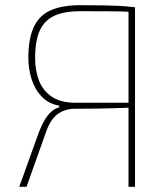

<svg xmlns="http://www.w3.org/2000/svg" viewBox="-20 -718 642 738"><path d="M288 -698Q337 -698 371.5 -697.5Q406 -697 436 -695.5Q466 -694 499 -690L485 -672Q466 -674 413 -674.5Q360 -675 288 -675Q230 -675 191.5 -658.5Q153 -642 134 -603Q115 -564 115 -494Q115 -447 130 -408Q145 -369 179.5 -346Q214 -323 271 -323H486L489 -305Q481 -304 461.5 -303.5Q442 -303 413.5 -302Q385 -301 348.5 -300.5Q312 -300 269 -300Q229 -300 201 -279Q173 -258 156 -208L82 0H54L130 -211Q140 -237 151.5 -256.5Q163 -276 177 -288.5Q191 -301 208 -306L207 -312Q167 -319 140.5 -346.5Q114 -374 101.5 -413.5Q89 -453 89 -494Q89 -571 110.5 -615.5Q132 -660 176 -679Q220 -698 288 -698ZM499 -690V0H474V-690Z"/></svg>

Font: Exo 2 Thin
Style: Regular
Weight: 250
Designer: Natanael Gama
Foundry: Natanael Gama
Version: Version 2.010